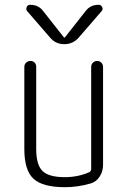

<svg xmlns="http://www.w3.org/2000/svg" viewBox="-20 -775 540 805"><path d="M252 9.8Q158.2 9.8 120.1 -25.9Q82 -61.5 82 -150.4V-495.1Q82 -504.9 89.4 -512.2Q96.7 -519.5 108.4 -519.5Q118.2 -519.5 125 -512.7Q131.8 -505.9 131.8 -495.1V-150.4Q131.8 -84 158.2 -58.1Q184.6 -32.2 252 -32.2Q306.6 -32.2 353.5 -52.7Q361.3 -55.7 362.3 -65.4V-494.1Q362.3 -504.9 369.6 -512.2Q377 -519.5 387.2 -519.5Q397.5 -519.5 404.8 -512.2Q412.1 -504.9 412.1 -494.1V-84Q412.1 -56.6 397.9 -34.7Q383.8 -12.7 360.4 -5.9Q306.6 9.8 252 9.8ZM393.6 -754.9Q403.3 -754.9 408.2 -745.6Q413.1 -736.3 406.2 -728.5L311.5 -619.1Q287.1 -589.8 249.5 -589.8Q211.9 -589.8 188.5 -619.1L93.8 -728.5Q87.9 -735.4 91.8 -745.1Q95.7 -754.9 106.4 -754.9Q141.6 -754.9 161.1 -728.5L248 -618.2Q249 -617.2 250 -617.2L252 -618.2L338.9 -728.5Q358.4 -754.9 393.6 -754.9Z"/></svg>

Font: Rounded-X Mgen+ 1mn light
Style: Regular
Weight: 200
Designer: [Source Han Sans]
Ryoko NISHIZUKA  (kana & ideographs); Paul D. Hunt (Latin, Greek & Cyrillic); Wenlong ZHANG  (bopomofo
Version: Version 1.059.20150602